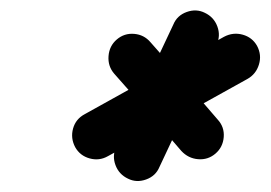

<svg xmlns="http://www.w3.org/2000/svg" viewBox="-20 -586 508 360"><path d="M305 -540Q312 -557 330 -563.5Q348 -570 364 -562Q381 -554 387.5 -536.5Q394 -519 386 -502Q359 -445 332.5 -387.5Q306 -330 279 -273Q279 -273 279 -273Q279 -273 279 -273Q272 -256 254 -249.5Q236 -243 220 -251Q203 -259 196.5 -276.5Q190 -294 198 -311Q225 -368 251.5 -425.5Q278 -483 305 -540Q305 -540 305 -540Q305 -540 305 -540ZM400 -517Q417 -526 435 -521Q453 -516 462 -500Q471 -483 465.5 -465Q460 -447 444 -438Q379 -402 313.5 -365.5Q248 -329 182 -293Q166 -284 148 -289Q130 -294 121 -310Q112 -327 117 -345Q122 -363 139 -372Q204 -408 269.5 -444.5Q335 -481 400 -517Q400 -517 400 -517Q400 -517 400 -517ZM194 -448Q182 -462 183.5 -481Q185 -500 199 -512Q213 -524 231.5 -522.5Q250 -521 262 -507Q294 -471 325.5 -434.5Q357 -398 388 -362Q388 -362 388 -362Q388 -362 388 -362Q401 -348 399.5 -329Q398 -310 384 -298Q370 -286 351.5 -287.5Q333 -289 320 -303Q289 -339 257.5 -375.5Q226 -412 194 -448Q194 -448 194 -448Q194 -448 194 -448Z"/></svg>

Font: FRB American Cursive Black
Style: Bold Italic
Weight: 900
Italic angle: -25°
Version: Version 2.0;Modular Font Editor K font №1